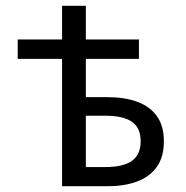

<svg xmlns="http://www.w3.org/2000/svg" viewBox="-20 -642 640 662"><path d="M194 0V-439H41V-506H194V-622H276V-506H459V-439H276V-307H352Q410 -307 453.5 -291Q497 -275 521 -241.5Q545 -208 545 -155Q545 -101 521 -67Q497 -33 453.5 -16.5Q410 0 352 0ZM276 -66H343Q405 -66 435 -87.5Q465 -109 465 -155Q465 -201 435 -222Q405 -243 343 -243H276Z"/></svg>

Font: Source Code Pro
Style: Regular
Weight: 400
Monospace: yes
Designer: Paul D. Hunt, Teo Tuominen
Foundry: Adobe Systems Incorporated
Version: Version 1.018;hotconv 1.0.116;makeotfexe 2.5.65601